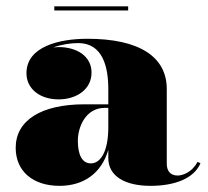

<svg xmlns="http://www.w3.org/2000/svg" viewBox="-20 -594 677 624"><path d="M156.5 -573.5V-560H396.5V-573.5ZM255 -255C113 -255 31 -202.5 31 -113.5C31 -37.5 87 10 173.5 10C252.5 10 310 -31.5 332 -107V-80C332 -21 387 10 469 10C547 10 610.5 -13.5 631.5 -63.5L622 -68C604 -33.5 573 -23.5 557.5 -23.5C532.5 -23.5 522 -40 522 -61.5V-304.5C522 -410.5 431.5 -468 264 -468C173 -468 66 -443 66 -356C66 -305 110 -271 170.5 -271C228 -271 277.5 -303 277.5 -358C277.5 -412 229 -441 170.5 -441C165 -441 159 -440.5 153.5 -440C181.5 -450 211.5 -454 234 -454C314 -454 332 -376.5 332 -304.5V-255ZM275.5 -63C246.5 -63 233 -91.5 233 -136.5C233 -181 258 -243.5 321 -243.5H332V-180.5C332 -99 305.5 -63 275.5 -63Z"/></svg>

Font: Bodoni* 16pt Fatface
Style: Regular
Weight: 900
Version: Version 2.3